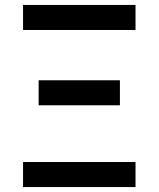

<svg xmlns="http://www.w3.org/2000/svg" viewBox="-20 -755 640 775"><path d="M527 -634H73V-735H527ZM464 -330H136V-431H464ZM73 0V-101H527V0Z"/></svg>

Font: Iosevka Curly Extended
Style: Bold
Weight: 700
Width: 7
Monospace: yes
Designer: Belleve Invis
Foundry: Belleve Invis
Version: Version 11.1.0; ttfautohint (v1.8.3)